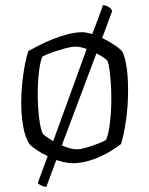

<svg xmlns="http://www.w3.org/2000/svg" viewBox="-20 -623 570 733"><path d="M447 -426Q455 -410 460 -385.5Q465 -361 467 -333.5Q469 -306 469 -279Q469 -219 461 -163.5Q453 -108 442 -73Q429 -63 409.5 -50.5Q390 -38 365.5 -26.5Q341 -15 313.5 -7.5Q286 0 257 0Q243 0 227 -3.5Q211 -7 195 -12L157 90Q149 90 140 86.5Q131 83 124 76L162 -27Q138 -38 120 -50.5Q102 -63 94 -71Q76 -96 68.5 -140.5Q61 -185 61 -228Q61 -269 65 -307Q69 -345 75 -376Q81 -407 88 -428Q104 -437 128.5 -449.5Q153 -462 181.5 -473.5Q210 -485 239.5 -492.5Q269 -500 294 -500Q302 -500 312 -498Q322 -496 332 -493Q345 -526 355.5 -554Q366 -582 373 -603Q385 -603 396 -595.5Q407 -588 408 -580L370 -478Q395 -466 416.5 -451.5Q438 -437 447 -426ZM124 -268Q124 -216 129.5 -171.5Q135 -127 144 -112Q149 -106 159.5 -99Q170 -92 183 -84L311 -436Q300 -440 289 -442.5Q278 -445 268 -445Q253 -445 227.5 -438Q202 -431 178 -422.5Q154 -414 142 -407Q136 -395 132 -371.5Q128 -348 126 -321Q124 -294 124 -268ZM385 -89Q395 -112 400 -157Q405 -202 405 -246Q405 -277 403 -306Q401 -335 398 -357.5Q395 -380 390 -391Q386 -396 374.5 -404Q363 -412 348 -419L216 -68Q231 -61 246 -57Q261 -53 274 -53Q288 -53 311.5 -60Q335 -67 356.5 -75.5Q378 -84 385 -89Z"/></svg>

Font: Texturina 12pt Thin
Style: Regular
Weight: 250
Designer: Guillermo Torres Carreño
Foundry: Omnibus-Type
Version: Version 1.002